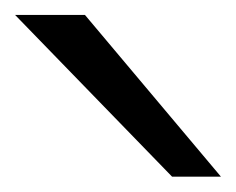

<svg xmlns="http://www.w3.org/2000/svg" viewBox="-20 -801 313 255"><path d="M92.8 -781.2 273.4 -566.4H208.5L0 -781.2Z"/></svg>

Font: Lesson One Light
Style: Regular
Weight: 300
Designer: But Ko, Victor Gaultney, Annie Olsen, Julie Remington, Don Collingsworth, Eric Hays, Becca Hirsbrunner
Version: Version 1.100